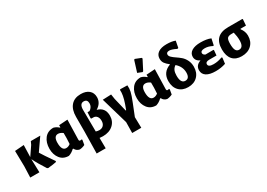

<svg xmlns="http://www.w3.org/2000/svg" viewBox="6 -1719 3989 2869"><g transform="rotate(-30 2000.0 -285.0)"><path d="M55 0 62 -191 57 -458 214 -470 208 -265 311 -416 335 -468H498L352 -258Q390 -194 507 -26L506 -10Q454 2 359 11L342 3Q255 -130 207 -230V-207L213 0Z M718 8Q623 8 570.5 -59.5Q518 -127 518 -227Q518 -334 572 -403.5Q626 -473 725 -473Q773 -461 813 -424L820 -425V-462L969 -472L960 -132Q960 -106 980 -106Q987 -106 1002 -110L1012 -101L998 -18Q957 3 908 7Q853 -2 828 -53H818Q773 -9 718 8ZM666 -245Q666 -112 742 -112Q780 -112 815 -140L820 -240V-327Q778 -359 739 -359Q666 -359 666 -245Z M1094 185 1101 -191V-442Q1101 -568 1160.5 -636Q1220 -704 1330 -704Q1418 -704 1469 -661Q1520 -618 1520 -543Q1520 -440 1420 -380Q1549 -346 1549 -207Q1549 -110 1482 -50.5Q1415 9 1306 9Q1275 9 1248 5L1250 185ZM1244 -481 1247 -107Q1277 -97 1306 -97Q1350 -97 1376.5 -125Q1403 -153 1403 -203Q1403 -250 1380.5 -278.5Q1358 -307 1321 -307H1287L1279 -317L1284 -418H1320Q1377 -457 1377 -518Q1377 -587 1314 -587Q1244 -587 1244 -481Z M1707 185 1710 -1 1575 -465 1722 -471 1735 -387 1791 -155H1799L1831 -242Q1878 -377 1871 -462L1879 -471L2001 -468Q2006 -413 1994.5 -360.5Q1983 -308 1940 -201L1860 0L1864 185Z M2280 -748 2293 -755 2392 -716 2398 -702Q2381 -668 2311 -533L2298 -525L2220 -556Q2258 -671 2280 -748ZM2226 8Q2131 8 2078.5 -59.5Q2026 -127 2026 -227Q2026 -334 2080 -403.5Q2134 -473 2233 -473Q2281 -461 2321 -424L2328 -425V-462L2477 -472L2468 -132Q2468 -106 2488 -106Q2495 -106 2510 -110L2520 -101L2506 -18Q2465 3 2416 7Q2361 -2 2336 -53H2326Q2281 -9 2226 8ZM2174 -245Q2174 -112 2250 -112Q2288 -112 2323 -140L2328 -240V-327Q2286 -359 2247 -359Q2174 -359 2174 -245Z M2778 11Q2678 11 2620 -49.5Q2562 -110 2562 -214Q2562 -366 2706 -419L2708 -424Q2663 -458 2639.5 -490.5Q2616 -523 2616 -569Q2616 -635 2667.5 -671.5Q2719 -708 2813 -708Q2904 -708 2961 -685L2939 -571L2920 -566Q2843 -605 2802 -605Q2749 -605 2749 -565Q2749 -540 2775 -515.5Q2801 -491 2838 -466.5Q2875 -442 2912 -411Q2949 -380 2975 -329Q3001 -278 3001 -214Q3001 -112 2940 -50.5Q2879 11 2778 11ZM2709 -223Q2709 -93 2787 -93Q2860 -93 2860 -194Q2860 -297 2775 -371Q2740 -348 2724.5 -313.5Q2709 -279 2709 -223Z M3253 10Q3150 10 3095 -25Q3040 -60 3040 -126Q3040 -212 3133 -244Q3059 -279 3059 -347Q3059 -409 3114 -443Q3169 -477 3266 -477Q3371 -477 3440 -448L3417 -340L3406 -335Q3341 -370 3278 -370Q3205 -370 3205 -327Q3205 -300 3241 -283L3380 -284L3385 -275L3377 -188H3251Q3187 -188 3187 -145Q3187 -97 3278 -97Q3353 -97 3426 -126L3438 -117L3425 -17Q3346 10 3253 10Z M3702 11Q3600 11 3546 -49.5Q3492 -110 3492 -225Q3492 -468 3740 -468H3985L3990 -459L3982 -355H3888L3885 -347Q3934 -284 3934 -211Q3934 -110 3871 -49.5Q3808 11 3702 11ZM3715 -93Q3790 -93 3790 -213Q3790 -281 3771 -355H3732Q3678 -355 3659 -331Q3640 -307 3640 -238Q3640 -161 3658 -127Q3676 -93 3715 -93Z"/></g></svg>

Font: Alegreya Sans ExtraBold
Style: Regular
Weight: 800
Designer: Juan Pablo del Peral
Foundry: Huerta Tipografica
Version: Version 2.007